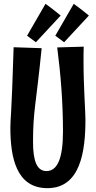

<svg xmlns="http://www.w3.org/2000/svg" viewBox="-20 -944 501 1000"><path d="M425 -321C425 -365 415 -490 415 -627C415 -652 415 -676 416 -701L278 -697C296 -557 308 -413 308 -259C308 -117 278 -53 222 -53C172 -53 152 -106 152 -205C152 -365 167 -393 197 -693L51 -698C39 -312 34 -330 34 -279C34 -128 63 36 227 36C399 36 425 -156 425 -321ZM121 -758 167 -724 296 -863C296 -863 250 -901 217 -924ZM268 -758 314 -724 443 -863C443 -863 397 -901 364 -924Z"/></svg>

Font: Rum Raisin
Style: Regular
Weight: 400
Designer: Astigmatic (AOETI)
Foundry: Astigmatic (AOETI)
Version: Version 1.000